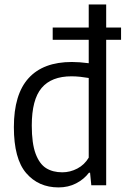

<svg xmlns="http://www.w3.org/2000/svg" viewBox="-20 -828 564 858"><path d="M521 -650H454.5V0H388L382.5 -56H377.5Q355 -26.5 320 -8.5Q285 9.5 241.5 9.5Q152 9.5 97 -54.5Q42 -118.5 42 -260Q42 -406.5 107.8 -478.8Q173.5 -551 301 -551Q334.5 -551 376.5 -545.5V-650H215.5V-705H376.5V-808H454.5V-705H521ZM376.5 -479.5Q360 -482.5 339 -484.8Q318 -487 299.5 -487Q210 -487 166 -435Q122 -383 122 -267Q122 -187 139.2 -141Q156.5 -95 186.2 -76.5Q216 -58 258.5 -58Q293.5 -58 325.5 -74.8Q357.5 -91.5 376.5 -123.5Z"/></svg>

Font: Encode Sans Semi Condensed
Style: Regular
Weight: 400
Width: 4
Designer: Multiple Designers
Foundry: Impallari Type
Version: Version 2.000